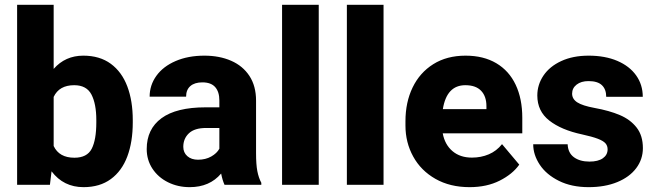

<svg xmlns="http://www.w3.org/2000/svg" viewBox="-20 -770 2733 800"><path d="M533.2 -270V-259.8Q533.2 -178.7 510.5 -118.2Q487.8 -57.6 441.9 -23.9Q396 9.8 328.1 9.8Q244.6 9.8 194.8 -56.2L188 0H51.3V-750H203.6V-482.9Q252 -538.1 327.1 -538.1Q395.5 -538.1 441.7 -504.2Q487.8 -470.2 510.5 -409.9Q533.2 -349.6 533.2 -270ZM381.3 -270Q381.3 -336.9 361.1 -376Q340.8 -415 289.1 -415Q226.6 -415 203.6 -366.2V-161.6Q226.6 -112.8 290 -112.8Q342.8 -112.8 362.1 -150.1Q381.3 -187.5 381.3 -259.8Z M1068.8 -8.3V0H915.5Q906.7 -19.5 901.4 -46.9Q853.5 9.8 770.5 9.8Q721.2 9.8 680.2 -10.5Q639.2 -30.8 615.2 -67.1Q591.3 -103.5 591.3 -148.9Q591.3 -232.4 653.1 -277.6Q714.8 -322.8 836.9 -322.8H894V-351.6Q894 -387.2 876.7 -407Q859.4 -426.8 823.2 -426.8Q791 -426.8 773.2 -411.4Q755.4 -396 755.4 -367.2H603.5Q603.5 -415 631.6 -454.1Q659.7 -493.2 711.7 -515.6Q763.7 -538.1 831.5 -538.1Q894.5 -538.1 943.1 -516.8Q991.7 -495.6 1019.3 -453.6Q1046.9 -411.6 1046.9 -350.6V-131.8Q1046.9 -85 1052.2 -57.1Q1057.6 -29.3 1068.8 -8.3ZM894 -150.4V-236.8H839.4Q790.5 -236.8 767.1 -214.6Q743.7 -192.4 743.7 -158.2Q743.7 -134.3 760.5 -119.4Q777.3 -104.5 805.2 -104.5Q836.4 -104.5 860.1 -117.9Q883.8 -131.3 894 -150.4Z M1155.3 0V-750H1308.1V0Z M1425.3 0V-750H1578.1V0Z M2156.2 -214.4H1824.7Q1833.5 -167.5 1865.2 -140.4Q1897 -113.3 1946.3 -113.3Q1984.4 -113.3 2016.6 -127Q2048.8 -140.6 2071.8 -169.4L2143.6 -84Q2115.7 -44.4 2062 -17.3Q2008.3 9.8 1936.5 9.8Q1855 9.8 1794.4 -24.7Q1733.9 -59.1 1701.7 -117.7Q1669.4 -176.3 1669.4 -246.6V-265.1Q1669.4 -343.8 1699.2 -405.5Q1729 -467.3 1785.4 -502.7Q1841.8 -538.1 1919.9 -538.1Q1994.6 -538.1 2047.9 -506.6Q2101.1 -475.1 2128.7 -416.7Q2156.2 -358.4 2156.2 -279.3ZM2006.8 -327.6Q2006.8 -368.7 1984.6 -391.8Q1962.4 -415 1918.9 -415Q1841.3 -415 1825.2 -315.4H2006.8Z M2218.8 -372.1Q2218.8 -417 2244.4 -455.1Q2270 -493.2 2318.6 -515.6Q2367.2 -538.1 2432.6 -538.1Q2501 -538.1 2552 -516.4Q2603 -494.6 2630.6 -455.8Q2658.2 -417 2658.2 -366.7H2505.9Q2505.9 -397.9 2488 -415Q2470.2 -432.1 2432.1 -432.1Q2401.4 -432.1 2382.6 -417.5Q2363.8 -402.8 2363.8 -379.9Q2363.8 -357.4 2385.3 -343.5Q2406.7 -329.6 2457 -320.3Q2519 -309.1 2562.7 -290.5Q2606.4 -272 2632.6 -238.5Q2658.7 -205.1 2658.7 -152.8Q2658.7 -106.4 2630.9 -69.3Q2603 -32.2 2551.8 -11.2Q2500.5 9.8 2432.6 9.8Q2361.3 9.8 2308.8 -16.4Q2256.3 -42.5 2229 -83.7Q2201.7 -125 2201.7 -168.9H2345.2Q2346.7 -132.8 2371.6 -114.7Q2396.5 -96.7 2436 -96.7Q2472.2 -96.7 2491.9 -110.6Q2511.7 -124.5 2511.7 -147.9Q2511.7 -162.6 2502.7 -172.9Q2493.7 -183.1 2470.7 -191.9Q2447.8 -200.7 2405.3 -210Q2318.8 -228.5 2268.8 -267.6Q2218.8 -306.6 2218.8 -372.1Z"/></svg>

Font: Heebo ExtraBold
Style: Regular
Weight: 800
Designer: Oded Ezer
Foundry: Meir Sadan
Version: Version 2.001; ttfautohint (v1.5.14-ce02) -l 8 -r 50 -G 200 